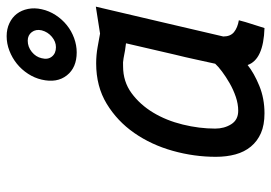

<svg xmlns="http://www.w3.org/2000/svg" viewBox="-142 -684 835 592"><g transform="rotate(-90 276.0 -387.5)"><path d="M552 -510Q529 -411 506 -314Q483 -217 460 -117Q460 -95 473.5 -84Q487 -73 510 -69Q505 -49 498.5 -29.5Q492 -10 486 10Q389 7 372 -42Q347 -22 308 -6Q269 10 223 10Q187 10 162 -1Q137 -12 120.5 -32Q104 -52 96.5 -79.5Q89 -107 89 -140Q89 -207 107.5 -273Q126 -339 162.5 -391.5Q199 -444 252.5 -476.5Q306 -509 377 -509Q403 -509 427.5 -504.5Q452 -500 469 -497ZM231 -71Q252 -71 274 -78.5Q296 -86 316 -97.5Q336 -109 352 -121Q368 -133 376 -142Q383 -173 389.5 -203.5Q396 -234 404 -266L439 -417L417 -420Q406 -422 393 -424.5Q380 -427 368 -426Q321 -426 285.5 -400Q250 -374 225.5 -333.5Q201 -293 188.5 -242Q176 -191 176 -142Q176 -114 189.5 -92.5Q203 -71 231 -71ZM327 -677Q332 -699 345 -719Q358 -739 376 -753.5Q394 -768 416 -776.5Q438 -785 461 -785Q483 -785 501 -776.5Q519 -768 530 -753.5Q541 -739 545 -719Q549 -699 544 -677Q539 -654 526 -634Q513 -614 495 -599.5Q477 -585 455 -577Q433 -569 411 -569Q364 -569 340 -599.5Q316 -630 327 -677ZM393 -677Q388 -658 398 -645.5Q408 -633 427 -633Q444 -633 459 -645.5Q474 -658 479 -677Q483 -695 473.5 -707.5Q464 -720 447 -720Q428 -720 412.5 -707.5Q397 -695 393 -677Z"/></g></svg>

Font: Panefresco 600wt
Style: Italic
Weight: 600
Foundry: Campivisivi & Chank Co
Version: Version 1.000